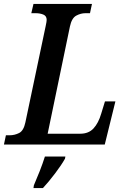

<svg xmlns="http://www.w3.org/2000/svg" viewBox="-36 -734 641 975"><path d="M-16 0H496L550 -219H497L478 -157Q464 -109 439 -82Q414 -55 372 -55H206L319 -599Q328 -642 351 -654.5Q374 -667 398 -667H421L431 -714H134L123 -667H145Q167 -667 184 -660Q201 -653 201 -633Q201 -625 196 -602L93 -113Q84 -70 61 -58.5Q38 -47 13 -47H-6ZM134 221H182Q211 190 243.5 147Q276 104 294 72L296 61H192Q181 96 165.5 135.5Q150 175 136 207Z"/></svg>

Font: Noto Serif SemiCondensed Semi
Style: Italic
Weight: 600
Width: 4
Italic angle: -12°
Designer: Monotype Design Team
Foundry: Monotype Imaging Inc.
Version: Version 1.901